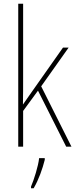

<svg xmlns="http://www.w3.org/2000/svg" viewBox="-20 -780 403 1021"><path d="M103 -368V-760H77V0H103V-190L182 -298L332 0H360L199 -321L345 -527H315L141 -280C126 -259 118 -247 102 -224C103 -275 103 -316 103 -368ZM218 70V61H188C184 102 160 178 145 212V221H159C186 175 206 118 218 70Z"/></svg>

Font: Noto Sans Myanmar UI Condensed Thin
Style: Regular
Weight: 100
Width: 3
Designer: Monotype Design Team
Foundry: Monotype Imaging Inc.
Version: Version 2.103